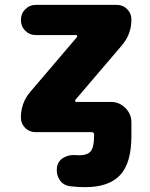

<svg xmlns="http://www.w3.org/2000/svg" viewBox="-20 -567 622 794"><path d="M298.8 -414.1Q299.8 -417 298.8 -419.4Q297.9 -421.9 294.9 -421.9H128.9Q102.5 -421.9 84.5 -439.9Q66.4 -458 66.4 -484.4Q66.4 -510.7 84.5 -528.8Q102.5 -546.9 128.9 -546.9H462.9Q488.3 -546.9 505.9 -529.3Q523.4 -511.7 523.4 -486.3Q523.4 -425.8 484.4 -379.9L291 -153.3Q290 -150.4 291 -147.9Q292 -145.5 294.9 -145.5H438.5Q473.6 -145.5 498.5 -120.6Q523.4 -95.7 523.4 -60.5V-27.3V-4.9Q523.4 107.4 476.6 157.2Q429.7 207 332 207Q300.8 207 269.5 203.1Q241.2 199.2 225.6 175.8Q214.8 157.2 214.8 137.7Q214.8 130.9 215.8 123Q220.7 97.7 243.2 85Q261.7 74.2 284.2 74.2Q289.1 74.2 293.9 74.2Q299.8 75.2 306.6 75.2Q341.8 75.2 355.5 58.1Q369.1 41 369.1 -4.9V-10.7Q369.1 -20.5 359.4 -20.5H127Q101.6 -20.5 84 -38.1Q66.4 -55.7 66.4 -81.1Q66.4 -141.6 105.5 -187.5Z"/></svg>

Font: Gen Jyuu GothicX Heavy
Style: Bold
Weight: 900
Designer: [Source Han Sans]
Ryoko NISHIZUKA  (kana & ideographs); Paul D. Hunt (Latin, Greek & Cyrillic); Wenlong ZHANG  (bopomofo
Version: Version 1.002.20150607